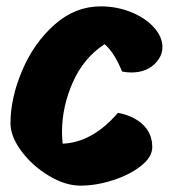

<svg xmlns="http://www.w3.org/2000/svg" viewBox="-20 -584 556 604"><path d="M351 -229Q400 -220 429.5 -192Q459 -164 459 -121Q459 -90 423.5 -62Q388 -34 335 -17Q282 0 233 0Q185 0 133 -31.5Q81 -63 47 -109Q13 -155 13 -196Q13 -275 49.5 -361.5Q86 -448 151 -506Q216 -564 297 -564Q347 -564 392 -546Q437 -528 464 -498Q491 -468 491 -436Q491 -405 464 -380.5Q437 -356 393 -356Q379 -356 364 -359Q339 -420 309 -445Q243 -402 209 -325Q175 -248 175 -168Q175 -156 177 -132Q271 -136 351 -229Z"/></svg>

Font: Mogra
Style: Regular
Weight: 400
Designer: Lipi Raval
Foundry: Lipi Raval
Version: Version 1.002;PS 1.002;hotconv 1.0.88;makeotf.lib2.5.647800;